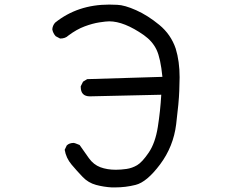

<svg xmlns="http://www.w3.org/2000/svg" viewBox="-20 -774 1040 837"><path d="M481 43H467Q432 41 398.5 32Q365 23 340.5 -2.5Q316 -28 292 -56.5Q268 -85 262 -121L271 -140Q282 -151 302 -151Q305 -151 327 -142Q347 -113 367.5 -84.5Q388 -56 417.5 -45Q447 -34 485 -34Q507 -34 531.5 -37.5Q556 -41 578 -54Q600 -67 628.5 -109Q657 -151 668 -220.5Q679 -290 683 -361L372 -354Q332 -354 332 -395V-398L342 -418L360 -429L688 -439Q680 -520 662.5 -557Q645 -594 607 -621Q521 -681 456 -681Q443 -681 413.5 -676.5Q384 -672 349 -659Q314 -646 278 -619Q265 -606 242 -606L223 -616Q211 -629 208 -646Q209 -662 220 -675Q318 -754 456 -754Q459 -754 491 -753Q523 -752 573.5 -729.5Q624 -707 674.5 -665.5Q725 -624 746 -562Q763 -507 763 -437Q763 -426 761.5 -378Q760 -330 748 -232.5Q736 -135 678 -57.5Q620 20 571 32Q528 43 481 43Z"/></svg>

Font: Xiaolai SC
Style: Regular
Weight: 400
Designer: Nozomi Seto 瀬戸のぞみ
Version: Version 3.11;December 4, 2020;FontCreator 13.0.0.2613 64-bit